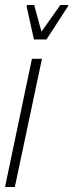

<svg xmlns="http://www.w3.org/2000/svg" viewBox="-21 -744 292 764"><path d="M-1 0 106 -510H146L38 0ZM114 -587 85 -718 86 -724H115L144 -618L219 -724H251L249 -718L164 -587Z"/></svg>

Font: Saira Ultra Condensed ExLight
Style: Italic
Weight: 200
Width: 1
Italic angle: -12°
Designer: Hector Gatti with collaboration of the Omnibus-Type team
Foundry: Omnibus-Type
Version: Version 1.001; ttfautohint (v1.8)